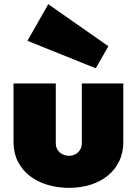

<svg xmlns="http://www.w3.org/2000/svg" viewBox="-20 -908 668 936"><path d="M215.3 -887.7 508.3 -682.6 446.8 -575.2 113.8 -709ZM252 -208Q252 -194.8 257.1 -183.8Q262.2 -172.9 271.2 -165Q280.3 -157.2 292.2 -152.8Q304.2 -148.4 317.4 -148.4Q330.1 -148.4 341.3 -153.1Q352.5 -157.7 360.8 -165.8Q369.1 -173.8 374 -184.6Q378.9 -195.3 378.9 -208V-501H581.1V-214.8Q581.1 -163.1 561 -121.8Q541 -80.6 505.6 -51.8Q470.2 -22.9 421.9 -7.6Q373.5 7.8 316.4 7.8Q260.3 7.8 210.9 -7.1Q161.6 -22 125 -50.5Q88.4 -79.1 67.1 -120.6Q45.9 -162.1 45.9 -214.8V-501H252Z"/></svg>

Font: Paytone One
Style: Regular
Weight: 400
Designer: vernon adams
Foundry: vernon adams
Version: 1.000